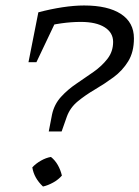

<svg xmlns="http://www.w3.org/2000/svg" viewBox="-20 -679 509 701"><path d="M287 -659Q374 -659 421.5 -628Q469 -597 469 -539Q469 -489 448 -455Q427 -421 394.5 -397Q362 -373 327 -352.5Q292 -332 264 -309Q236 -286 224 -253L205 -199H158L170 -261Q178 -298 202.5 -325Q227 -352 259 -373.5Q291 -395 321.5 -416.5Q352 -438 372.5 -464.5Q393 -491 393 -526Q393 -560 362 -579.5Q331 -599 275 -599Q206 -599 127 -578L120 -634Q165 -646 208 -652.5Q251 -659 287 -659ZM199 -633 113 -452H84L120 -634ZM166 -106Q181 -94 191 -76.5Q201 -59 206 -38Q193 -23 174 -12.5Q155 -2 137 2Q104 -29 98 -68Q111 -82 129.5 -92.5Q148 -103 166 -106Z"/></svg>

Font: Piazzolla 24pt
Style: Italic
Weight: 400
Italic angle: -11.3°
Designer: Juan Pablo del Peral
Foundry: Huerta Tipografica
Version: Version 2.005